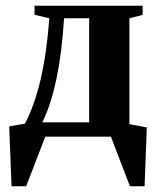

<svg xmlns="http://www.w3.org/2000/svg" viewBox="-20 -479 546 673"><path d="M101.1 -427.2V-459H480V-426.8L433.6 -415V-43.9L494.6 -32.2L486.8 173.8H435.5L368.7 0H138.7L71.8 173.8H20.5L12.2 -36.1L67.4 -45.4Q135.3 -174.3 152.8 -415ZM128.4 -50.3H292.5V-415H204.6Q189.5 -174.3 128.4 -50.3Z"/></svg>

Font: Tinos
Style: Bold
Weight: 700
Designer: Steve Matteson
Foundry: Monotype Imaging Inc.
Version: Version 1.23